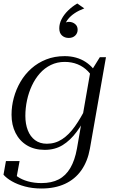

<svg xmlns="http://www.w3.org/2000/svg" viewBox="-23 -847 659 1098"><path d="M419 -827 459 -799Q427 -787 404 -771.5Q381 -756 367 -738.5Q353 -721 346 -701Q346 -699 344 -697Q342 -695 339.5 -694.5Q337 -694 335 -695Q338 -707 347.5 -714.5Q357 -722 371 -722Q391 -722 406 -710Q421 -698 421 -677Q421 -657 407 -643.5Q393 -630 370 -630Q347 -630 331.5 -644Q316 -658 316 -685Q316 -712 329.5 -738Q343 -764 366.5 -787Q390 -810 419 -827ZM417 3 495 -445 504 -449 548 -520H583L491 4Q478 76 442 127Q406 178 348.5 204.5Q291 231 214 231Q163 231 120 219.5Q77 208 45.5 190Q14 172 -3 152L11 74H89L70 177Q61 176 55 172.5Q49 169 46 162Q43 155 42.5 146Q42 137 45 125Q53 146 77 163Q101 180 136.5 190Q172 200 214 200Q272 200 312.5 179Q353 158 379 114Q405 70 417 3ZM541 -403 521 -373Q506 -413 480 -439.5Q454 -466 420.5 -479.5Q387 -493 347 -493Q304 -493 268 -475.5Q232 -458 205 -427.5Q178 -397 159.5 -357.5Q141 -318 131.5 -273.5Q122 -229 122 -184Q122 -138 136 -102Q150 -66 177.5 -45.5Q205 -25 245 -25Q293 -25 332.5 -51Q372 -77 405.5 -124.5Q439 -172 470 -234L486 -213Q453 -144 416 -94Q379 -44 335 -17Q291 10 233 10Q174 10 131.5 -15.5Q89 -41 66 -86.5Q43 -132 43 -191Q43 -240 56 -288Q69 -336 94 -379Q119 -422 156 -455Q193 -488 241 -507Q289 -526 347 -526Q381 -526 411.5 -517.5Q442 -509 467 -492.5Q492 -476 511 -453.5Q530 -431 541 -403Z"/></svg>

Font: Roboto Serif 120pt Expanded Light
Style: Italic
Weight: 300
Width: 7
Italic angle: -10°
Designer: Greg Gazdowicz
Foundry: Commercial Type
Version: Version 1.008